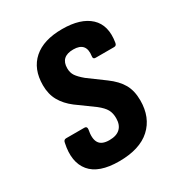

<svg xmlns="http://www.w3.org/2000/svg" viewBox="-129 -587 632 681"><g transform="rotate(-30 186.5 -246.0)"><path d="M164.3 8Q81.4 8 47.7 -32.7Q14.1 -73.4 29.7 -145.2Q31.5 -157.1 41.6 -157.1H116.4Q127.4 -157.1 126 -145.2Q118.9 -109.3 129.8 -91.9Q140.6 -74.4 171.7 -74.4Q201.2 -74.4 216.1 -88.8Q231.1 -103.1 231.1 -130.2Q231.1 -151.2 223 -165.7Q214.9 -180.3 193.6 -197.1L123.7 -248Q94.9 -270 79.6 -297.2Q64.3 -324.4 64.3 -360.9Q64.3 -427.4 105.4 -463.6Q146.4 -499.7 222.5 -499.7Q298.4 -499.7 335.9 -464.8Q373.3 -429.8 362.3 -363.6Q360.9 -352 350.9 -352H275Q264 -352 266 -363.6Q273.8 -417.3 220.9 -417.3Q169.1 -417.3 169.1 -369.8Q169.1 -351.8 177.7 -338.9Q186.3 -326.1 206.4 -309.3L272.1 -260.9Q306.1 -235.9 321.5 -208.6Q336.9 -181.3 336.9 -142.1Q336.9 -72.2 292.8 -32.1Q248.8 8 164.3 8Z"/></g></svg>

Font: Sofia Sans Condensed
Style: Italic
Weight: 400
Italic angle: -9°
Designer: Botio Nikoltchev, Ani Petrova
Foundry: lettersoup
Version: Version 4.101